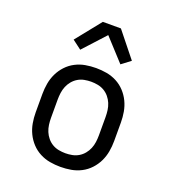

<svg xmlns="http://www.w3.org/2000/svg" viewBox="-139 -866 878 979"><g transform="rotate(20 300.0 -376.5)"><path d="M300 8Q271 8 242.5 3Q214 -2 188 -15.5Q162 -29 142 -50.5Q122 -72 109.5 -98Q97 -124 92 -152.5Q87 -181 87 -210V-310Q87 -339 92 -367.5Q97 -396 109.5 -422Q122 -448 142 -469.5Q162 -491 188 -504.5Q214 -518 242.5 -523Q271 -528 300 -528Q329 -528 357.5 -523Q386 -518 412 -504.5Q438 -491 458 -469.5Q478 -448 490.5 -422Q503 -396 508 -367.5Q513 -339 513 -310V-210Q513 -181 508 -152.5Q503 -124 490.5 -98Q478 -72 458 -50.5Q438 -29 412 -15.5Q386 -2 357.5 3Q329 8 300 8ZM300 -66Q318 -66 336.5 -69.5Q355 -73 371 -82.5Q387 -92 399 -106.5Q411 -121 418 -138Q425 -155 427.5 -173.5Q430 -192 430 -210V-310Q430 -328 427.5 -346.5Q425 -365 418 -382Q411 -399 399 -413.5Q387 -428 371 -437.5Q355 -447 336.5 -450.5Q318 -454 300 -454Q282 -454 263.5 -450.5Q245 -447 229 -437.5Q213 -428 201 -413.5Q189 -399 182 -382Q175 -365 172.5 -346.5Q170 -328 170 -310V-210Q170 -192 172.5 -173.5Q175 -155 182 -138Q189 -121 201 -106.5Q213 -92 229 -82.5Q245 -73 263.5 -69.5Q282 -66 300 -66ZM191 -588 142 -625 251 -761H349L458 -625L409 -588L300 -707Z"/></g></svg>

Font: Iosevka HT Extended
Style: Regular
Weight: 400
Width: 7
Monospace: yes
Designer: Belleve Invis
Foundry: Belleve Invis
Version: Version 32.3.0; ttfautohint (v1.8.4)